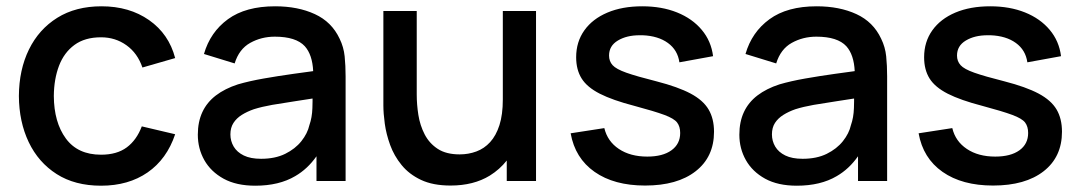

<svg xmlns="http://www.w3.org/2000/svg" viewBox="-20 -575 3434 610"><path d="M301 15Q218 15 160 -22Q102 -59 71.2 -123.5Q40.5 -188 40 -270Q40.5 -353.5 72 -417.8Q103.5 -482 162 -518.5Q220.5 -555 302.5 -555Q391 -555 453.8 -511Q516.5 -467 536.5 -390.5L432.5 -360.5Q417 -406 381.8 -431.2Q346.5 -456.5 301 -456.5Q249.5 -456.5 216.5 -432.2Q183.5 -408 167.5 -366Q151.5 -324 151 -270Q151.5 -186.5 189.2 -135Q227 -83.5 301 -83.5Q351.5 -83.5 382.8 -106.8Q414 -130 430.5 -173.5L536.5 -148.5Q510 -69.5 449 -27.2Q388 15 301 15Z M791 15Q731 15 690.5 -7.2Q650 -29.5 629.2 -66.2Q608.5 -103 608.5 -147Q608.5 -188 623 -219Q637.5 -250 666 -271.8Q694.5 -293.5 736 -307Q772 -317.5 817.5 -325.5Q863 -333.5 913 -340.5Q944 -344.5 975 -349Q972.5 -401 948.5 -428Q920.5 -458.5 853 -458.5Q810.5 -458.5 775 -438.8Q739.5 -419 725.5 -373.5L628 -403.5Q648 -473 704.2 -514Q760.5 -555 854 -555Q926.5 -555 980.2 -530.2Q1034 -505.5 1059 -452Q1072 -425.5 1075 -396Q1078 -366.5 1078 -332.5V0H985.5V-78.5Q957 -38 918 -15.5Q866.5 15 791 15ZM809.5 -70.5Q854 -70.5 886 -86.2Q918 -102 937.5 -126.5Q957 -151 963 -177.5Q971.5 -201.5 972.5 -231.5Q973 -243 973 -253Q973 -257.5 973 -262Q944 -257.5 918 -253.5Q877.5 -247.5 844.8 -241.8Q812 -236 786.5 -228Q765 -220.5 748.2 -210Q731.5 -199.5 721.8 -184.5Q712 -169.5 712 -148Q712 -127 722.5 -109.2Q733 -91.5 754.5 -81Q776 -70.5 809.5 -70.5Z M1411.5 14.5Q1355.5 14.5 1317.5 -3.5Q1279.5 -21.5 1255.8 -50.8Q1232 -80 1219.5 -114.5Q1207 -149 1202.5 -182Q1198 -215 1198 -240V-540H1304V-274.5Q1304 -243 1309.2 -209.8Q1314.5 -176.5 1329.2 -148Q1344 -119.5 1370.8 -102Q1397.5 -84.5 1440.5 -84.5Q1468.5 -84.5 1493.5 -93.8Q1518.5 -103 1537.2 -123.5Q1556 -144 1566.8 -177.5Q1577.5 -211 1577.5 -259V-540H1683V0H1590V-65Q1567.5 -36.5 1536 -17Q1484.5 14.5 1411.5 14.5Z M2029.5 14.5Q1931 14.5 1869 -29Q1807 -72.5 1793 -151.5L1900 -168Q1910 -126 1946.2 -101.8Q1982.5 -77.5 2036.5 -77.5Q2085.5 -77.5 2113.2 -97.5Q2141 -117.5 2141 -152.5Q2141 -173 2131.2 -185.8Q2121.5 -198.5 2090.5 -210Q2059.5 -221.5 1996 -238.5Q1926.5 -256.5 1885.8 -277.2Q1845 -298 1827.8 -325.8Q1810.5 -353.5 1810.5 -393Q1810.5 -442 1836.5 -478.5Q1862.5 -515 1909.8 -535Q1957 -555 2020.5 -555Q2082.5 -555 2131 -535.5Q2179.5 -516 2209.5 -480.2Q2239.5 -444.5 2245.5 -396.5L2138.5 -377Q2133 -416 2102 -438.5Q2071 -461 2021.5 -463Q2016.5 -463 2012 -463Q1971 -463 1943 -446.2Q1915 -429.5 1915 -398.5Q1915 -380.5 1926.2 -368Q1937.5 -355.5 1970 -344Q2002.5 -332.5 2066 -316.5Q2134 -299 2174 -277.8Q2214 -256.5 2231.2 -227.2Q2248.5 -198 2248.5 -156.5Q2248.5 -76.5 2190.2 -31Q2132 14.5 2029.5 14.5Z M2511.5 15Q2451.5 15 2411 -7.2Q2370.5 -29.5 2349.8 -66.2Q2329 -103 2329 -147Q2329 -188 2343.5 -219Q2358 -250 2386.5 -271.8Q2415 -293.5 2456.5 -307Q2492.5 -317.5 2538 -325.5Q2583.5 -333.5 2633.5 -340.5Q2664.5 -344.5 2695.5 -349Q2693 -401 2669 -428Q2641 -458.5 2573.5 -458.5Q2531 -458.5 2495.5 -438.8Q2460 -419 2446 -373.5L2348.5 -403.5Q2368.5 -473 2424.8 -514Q2481 -555 2574.5 -555Q2647 -555 2700.8 -530.2Q2754.5 -505.5 2779.5 -452Q2792.5 -425.5 2795.5 -396Q2798.5 -366.5 2798.5 -332.5V0H2706V-78.5Q2677.5 -38 2638.5 -15.5Q2587 15 2511.5 15ZM2530 -70.5Q2574.5 -70.5 2606.5 -86.2Q2638.5 -102 2658 -126.5Q2677.5 -151 2683.5 -177.5Q2692 -201.5 2693 -231.5Q2693.5 -243 2693.5 -253Q2693.5 -257.5 2693.5 -262Q2664.5 -257.5 2638.5 -253.5Q2598 -247.5 2565.2 -241.8Q2532.5 -236 2507 -228Q2485.5 -220.5 2468.8 -210Q2452 -199.5 2442.2 -184.5Q2432.5 -169.5 2432.5 -148Q2432.5 -127 2443 -109.2Q2453.5 -91.5 2475 -81Q2496.5 -70.5 2530 -70.5Z M3135 14.5Q3036.5 14.5 2974.5 -29Q2912.5 -72.5 2898.5 -151.5L3005.5 -168Q3015.5 -126 3051.8 -101.8Q3088 -77.5 3142 -77.5Q3191 -77.5 3218.8 -97.5Q3246.5 -117.5 3246.5 -152.5Q3246.5 -173 3236.8 -185.8Q3227 -198.5 3196 -210Q3165 -221.5 3101.5 -238.5Q3032 -256.5 2991.2 -277.2Q2950.5 -298 2933.2 -325.8Q2916 -353.5 2916 -393Q2916 -442 2942 -478.5Q2968 -515 3015.2 -535Q3062.5 -555 3126 -555Q3188 -555 3236.5 -535.5Q3285 -516 3315 -480.2Q3345 -444.5 3351 -396.5L3244 -377Q3238.5 -416 3207.5 -438.5Q3176.5 -461 3127 -463Q3122 -463 3117.5 -463Q3076.5 -463 3048.5 -446.2Q3020.5 -429.5 3020.5 -398.5Q3020.5 -380.5 3031.8 -368Q3043 -355.5 3075.5 -344Q3108 -332.5 3171.5 -316.5Q3239.5 -299 3279.5 -277.8Q3319.5 -256.5 3336.8 -227.2Q3354 -198 3354 -156.5Q3354 -76.5 3295.8 -31Q3237.5 14.5 3135 14.5Z"/></svg>

Font: Cns Manrope SemBd
Style: Regular
Weight: 600
Designer: Mikhail Sharanda
Foundry: Mikhail Sharanda
Version: Version 4.504